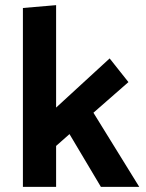

<svg xmlns="http://www.w3.org/2000/svg" viewBox="-20 -726 567 746"><path d="M198 -706V-308L406 -499L479 -407L343 -288L521 0H372L250 -205L198 -159V0H69V-695Z"/></svg>

Font: Palanquin Dark
Style: Regular
Weight: 400
Designer: Pria Ravichandran
Version: Version 1.000